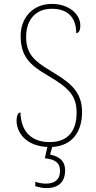

<svg xmlns="http://www.w3.org/2000/svg" viewBox="-20 -744 490 985"><path d="M219 221C275 221 314 194 314 130C314 75 275 57 237 49L248 10C350 4 401 -67 401 -170C401 -285 323 -329 239 -381C157 -430 114 -467 114 -555C114 -637 158 -699 246 -699C326 -699 371 -656 371 -574C384 -574 392 -587 392 -614C392 -671 334 -724 246 -724C147 -724 86 -651 86 -561C86 -454 133 -410 226 -356C331 -294 373 -255 373 -166C373 -73 329 -15 235 -15C137 -15 87 -74 85 -167C71 -167 65 -146 65 -125C65 -63 114 5 223 10L210 68C262 73 288 91 288 132C288 179 259 198 216 198C197 198 183 195 161 189V211C183 218 201 221 219 221Z"/></svg>

Font: Noto Serif Armenian SemiCondensed Thin
Style: Regular
Weight: 100
Width: 4
Designer: Monotype Design Team
Foundry: Monotype Imaging Inc.
Version: Version 2.008